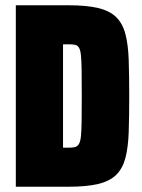

<svg xmlns="http://www.w3.org/2000/svg" viewBox="-20 -708 540 728"><path d="M40 0V-688H240Q309 -688 352.5 -677.5Q396 -667 420.5 -643Q445 -619 455.5 -579Q466 -539 468 -481Q470 -423 470 -344Q470 -265 468 -207Q466 -149 455.5 -109Q445 -69 420.5 -45Q396 -21 352.5 -10.5Q309 0 240 0ZM219 -148H241Q256 -148 265 -150.5Q274 -153 279.5 -162.5Q285 -172 287 -192.5Q289 -213 289.5 -250Q290 -287 290 -344Q290 -403 289.5 -440Q289 -477 287 -497.5Q285 -518 279.5 -527Q274 -536 265 -538Q256 -540 241 -540H219Z"/></svg>

Font: Saira Condensed Black
Style: Regular
Weight: 900
Width: 3
Designer: Hector Gatti with collaboration of the Omnibus-Type team
Foundry: Omnibus-Type
Version: Version 1.101